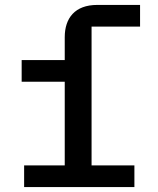

<svg xmlns="http://www.w3.org/2000/svg" viewBox="-20 -760 640 780"><path d="M78 0H526V-88H352V-652H549V-740H375C284 -740 243 -686 243 -609V-516H68V-428H243V-88H78Z"/></svg>

Font: IBM Mono Medium
Style: Regular
Weight: 500
Monospace: yes
Designer: Mike Abbink, Paul van der Laan, Pieter van Rosmalen
Foundry: Bold Monday
Version: Version 2.3